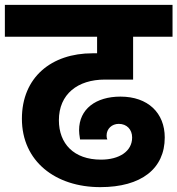

<svg xmlns="http://www.w3.org/2000/svg" viewBox="-37 -760 729 789"><path d="M-17 -740V-609H362V-541H343C175 -541 53 -443 53 -272C53 -97 191 9 375 9C544 9 640 -67 640 -195C640 -296 571 -363 458 -363C357 -363 288 -312 288 -225C288 -217 289 -204 292 -187H404C402 -191 401 -196 401 -203C401 -231 423 -251 451 -251C484 -251 506 -228 506 -195C506 -138 453 -104 378 -104C266 -104 205 -170 205 -266C205 -373 282 -433 394 -433H510V-609H672V-740Z"/></svg>

Font: Poppins
Style: Bold
Weight: 700
Designer: Ninad Kale (Devanagari), Jonny Pinhorn (Latin)
Foundry: Indian Type Foundry
Version: 4.004